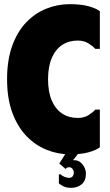

<svg xmlns="http://www.w3.org/2000/svg" viewBox="-20 -731 528 923"><path d="M14 -350Q14 -443 39 -511.5Q64 -580 106.5 -624Q149 -668 203 -689.5Q257 -711 315 -711Q371 -711 407.5 -700.5Q444 -690 460 -677V-496H438Q428 -508 406 -522Q384 -536 354 -536Q311 -536 279 -515Q247 -494 229 -452.5Q211 -411 211 -350Q211 -289 229 -247.5Q247 -206 279 -185Q311 -164 354 -164Q385 -164 406.5 -178Q428 -192 438 -204H460V-23Q444 -10 408 0.5Q372 11 316 11Q259 11 205 -10.5Q151 -32 108 -76Q65 -120 39.5 -188.5Q14 -257 14 -350ZM337 39Q361 39 377 59.5Q393 80 393 104Q393 138 372.5 155Q352 172 323 172Q299 172 285.5 165Q272 158 263 151V107H271Q278 114 290 119Q302 124 311 124Q324 124 329.5 116Q335 108 335 99Q335 90 329 81.5Q323 73 312 73Q305 73 301.5 75.5Q298 78 295 81L265 55L300 0H362L331 39Z"/></svg>

Font: Phudu Black
Style: Regular
Weight: 900
Version: Version 1.005;gftools[0.9.23]